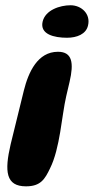

<svg xmlns="http://www.w3.org/2000/svg" viewBox="-20 -664 348 712"><path d="M228.5 -524C264.5 -524 299.5 -537 306.5 -570C316.5 -612 282.5 -644.5 241.5 -644.5C202.5 -644.5 148 -627 138 -583.5C127.5 -537 180 -524 228.5 -524ZM76.5 27C131 27 146.5 0 165.5 -39.5C203 -114.5 208.5 -233.5 225.5 -307L238 -360.5C254.5 -431 248 -472 195 -472C119.5 -472 85.5 -396.5 68.5 -328.5C57 -281 26.5 -158 19.5 -129C-4 -28 1.5 27 76.5 27Z"/></svg>

Font: Gluten
Style: Bold Italic
Weight: 700
Italic angle: -13°
Designer: Tyler Finck
Foundry: Etcetera Type Company
Version: Version 0.920